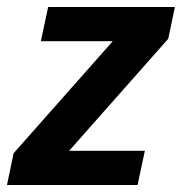

<svg xmlns="http://www.w3.org/2000/svg" viewBox="-35 -530 521 550"><path d="M-15 0 4 -91 288 -412H82L103 -510H466L447 -419L163 -98H380L359 0Z"/></svg>

Font: Saira SemiCondensed SemiBold
Style: Italic
Weight: 600
Width: 4
Italic angle: -12°
Designer: Hector Gatti with collaboration of the Omnibus-Type team
Foundry: Omnibus-Type
Version: Version 1.101